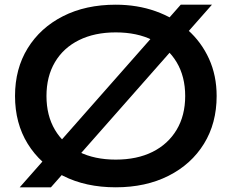

<svg xmlns="http://www.w3.org/2000/svg" viewBox="-20 -784 987 818"><path d="M750 -764H883L197 14H64ZM473 14Q345 14 248.5 -35Q152 -84 98 -171.5Q44 -259 44 -375Q44 -491 98 -578.5Q152 -666 248.5 -715Q345 -764 473 -764Q565 -764 643.5 -736Q722 -708 780 -656.5Q838 -605 870.5 -533.5Q903 -462 903 -375Q903 -259 849 -171.5Q795 -84 698 -35Q601 14 473 14ZM473 -104Q564 -104 630 -137Q696 -170 732.5 -231Q769 -292 769 -375Q769 -458 732.5 -519Q696 -580 630 -613Q564 -646 473 -646Q383 -646 316.5 -613Q250 -580 214 -519Q178 -458 178 -375Q178 -292 214 -231Q250 -170 316.5 -137Q383 -104 473 -104Z"/></svg>

Font: Bounded
Style: Regular
Weight: 400
Designer: Vlad Churkin
Version: Version 1.0